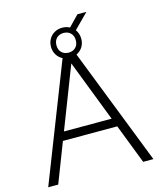

<svg xmlns="http://www.w3.org/2000/svg" viewBox="-138 -1071 977 1169"><g transform="rotate(-15 350.0 -486.0)"><path d="M520.5 -249.5H178L81.5 0H18.5L306.5 -737Q283 -749 269.5 -771.2Q256 -793.5 256 -821.5Q256 -848.5 268.5 -870.2Q281 -892 302.8 -904.2Q324.5 -916.5 351.5 -916.5Q378 -916.5 398.5 -905L463 -971.5H519.5L428.5 -880Q447 -854.5 447 -821.5Q447 -792.5 432.8 -770Q418.5 -747.5 394 -736L681.5 0H617ZM290.5 -821.5Q290.5 -793 307.5 -776.2Q324.5 -759.5 351.5 -759.5Q378.5 -759.5 395.5 -776.2Q412.5 -793 412.5 -821.5Q412.5 -850 395.5 -866.8Q378.5 -883.5 351.5 -883.5Q324.5 -883.5 307.5 -866.8Q290.5 -850 290.5 -821.5ZM199 -303.5H499.5L349.5 -692Z"/></g></svg>

Font: Encode Sans Semi Expanded Light
Style: Regular
Weight: 300
Width: 6
Designer: Multiple Designers
Foundry: Impallari Type
Version: Version 2.000